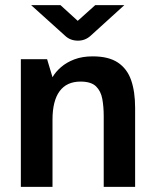

<svg xmlns="http://www.w3.org/2000/svg" viewBox="-20 -726 605 746"><path d="M61 0V-496H163L184 -426Q196 -447 217.5 -465.5Q239 -484 269.5 -495.5Q300 -507 340 -507Q402 -507 438 -483Q474 -459 489.5 -414.5Q505 -370 505 -307V0H383V-275Q383 -311 377.5 -341.5Q372 -372 353 -390.5Q334 -409 293 -409Q239 -409 211.5 -371.5Q184 -334 184 -261V0ZM283 -568Q253 -568 233 -587L101 -706H215L282 -645L350 -706H463L332 -587Q311 -568 283 -568Z"/></svg>

Font: Atkinson Hyperlegible Next SemiBold
Style: Regular
Weight: 600
Designer: Elliott Scott, Megan Eiswerth, Linus Boman, Theodore Petrosky, Letters from Sweden
Foundry: Applied Design Works, Letters from Sweden
Version: Version 2.001